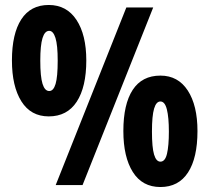

<svg xmlns="http://www.w3.org/2000/svg" viewBox="-20 -744 842 772"><path d="M176 -724Q248 -724 287.5 -664Q327 -604 327 -501Q327 -394 288.5 -335Q250 -276 176 -276Q104 -276 66 -336.5Q28 -397 28 -501Q28 -608 65.5 -666Q103 -724 176 -724ZM596 -714 312 0H204L488 -714ZM178 -620Q160 -620 151 -591Q142 -562 142 -500Q142 -436 151 -407Q160 -378 178 -378Q195 -378 203.5 -406.5Q212 -435 212 -500Q212 -563 203 -591.5Q194 -620 178 -620ZM625 -440Q696 -440 735 -380Q774 -320 774 -217Q774 -109 736 -50.5Q698 8 625 8Q552 8 514 -52.5Q476 -113 476 -217Q476 -325 513.5 -382.5Q551 -440 625 -440ZM625 -336Q608 -336 599.5 -307Q591 -278 591 -215Q591 -151 599.5 -122.5Q608 -94 625 -94Q644 -94 651.5 -126Q659 -158 659 -215Q659 -272 651 -304Q643 -336 625 -336Z"/></svg>

Font: Noto Sans Gujarati ExtraCondensed ExtraBold
Style: Regular
Weight: 800
Width: 2
Designer: Jelle Bosma - Monotype Design Team, Universal Thirst
Foundry: Monotype Imaging Inc.
Version: Version 2.106; ttfautohint (v1.8.4.7-5d5b)